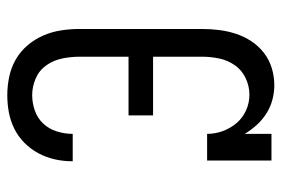

<svg xmlns="http://www.w3.org/2000/svg" viewBox="-146 -638 791 540"><g transform="rotate(90 250.0 -367.5)"><path d="M247 8Q221 8 195 2.5Q169 -3 146.5 -16Q124 -29 107 -49Q90 -69 79.5 -93Q69 -117 65 -143Q61 -169 61 -195V-540Q61 -564 64 -588Q67 -612 74.5 -635Q82 -658 95.5 -678.5Q109 -699 128.5 -714Q148 -729 171.5 -736Q195 -743 219 -743Q240 -743 260.5 -737.5Q281 -732 299 -720.5Q317 -709 331 -693.5Q345 -678 356 -660V-735H431V-554H356Q356 -577 348 -598.5Q340 -620 325.5 -637Q311 -654 290 -663.5Q269 -673 246 -673Q222 -673 199.5 -662.5Q177 -652 163 -632Q149 -612 144 -588Q139 -564 139 -540V-402H304V-333H139V-195Q139 -171 144 -146.5Q149 -122 163 -102Q177 -82 200 -72Q223 -62 247 -62Q269 -62 290.5 -69.5Q312 -77 327 -93Q342 -109 349 -131Q356 -153 356 -175V-176H433V-174Q433 -149 427.5 -125Q422 -101 410.5 -79.5Q399 -58 381.5 -40.5Q364 -23 342 -12Q320 -1 296 3.5Q272 8 247 8Z"/></g></svg>

Font: Iosevka Curly Slab
Style: Regular
Weight: 400
Monospace: yes
Designer: Belleve Invis
Foundry: Belleve Invis
Version: Version 22.1.2; ttfautohint (v1.8.4)